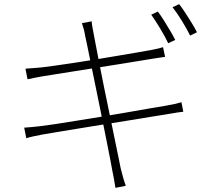

<svg xmlns="http://www.w3.org/2000/svg" viewBox="-20 -859 1040 928"><path d="M743 -803Q756 -786 771 -762Q786 -738 801 -713Q816 -688 827 -666L793 -650Q779 -680 755 -720Q731 -760 711 -788ZM846 -839Q860 -821 876 -796.5Q892 -772 907 -747.5Q922 -723 932 -703L899 -687Q882 -721 859 -758.5Q836 -796 814 -824ZM392 -684Q389 -702 385 -717.5Q381 -733 376 -747L423 -756Q424 -743 427 -726Q430 -709 433 -694Q434 -688 441 -652Q448 -616 458.5 -560.5Q469 -505 482.5 -439.5Q496 -374 509.5 -308.5Q523 -243 534.5 -186.5Q546 -130 554 -92Q562 -54 563 -47Q568 -26 574.5 -3Q581 20 588 39L538 49Q534 26 530.5 4.5Q527 -17 522 -39Q521 -47 513.5 -85Q506 -123 495 -179Q484 -235 470.5 -301Q457 -367 444 -431.5Q431 -496 419.5 -551Q408 -606 401 -642Q394 -678 392 -684ZM103 -527Q118 -528 136.5 -529.5Q155 -531 179 -533Q203 -536 244 -541.5Q285 -547 337 -555Q389 -563 444.5 -572Q500 -581 552 -590Q604 -599 646.5 -606Q689 -613 714 -618Q734 -622 747 -625Q760 -628 768 -631L778 -584Q771 -583 755.5 -581Q740 -579 723 -576Q698 -572 655 -565Q612 -558 560 -549.5Q508 -541 452.5 -532.5Q397 -524 345 -515.5Q293 -507 251 -500.5Q209 -494 185 -490Q167 -487 150 -483.5Q133 -480 113 -476ZM97 -242Q113 -243 134.5 -245Q156 -247 173 -249Q200 -252 246 -259Q292 -266 350 -275.5Q408 -285 470.5 -295Q533 -305 592 -315.5Q651 -326 700.5 -334.5Q750 -343 781 -348Q810 -353 827.5 -357Q845 -361 857 -365L866 -319Q855 -318 835.5 -315Q816 -312 788 -307Q754 -302 703.5 -293.5Q653 -285 594 -275.5Q535 -266 474.5 -256.5Q414 -247 358 -237.5Q302 -228 257 -221Q212 -214 186 -209Q160 -204 141.5 -200Q123 -196 107 -191Z"/></svg>

Font: Noto Sans JP ExtraLight
Style: Regular
Weight: 250
Designer: Ryoko NISHIZUKA  (kana, bopomofo & ideographs); Paul D. Hunt (Latin, Greek & Cyrillic); Sandoll Communications , Soo-you
Foundry: Adobe
Version: Version 2.004-H2;hotconv 1.0.118;makeotfexe 2.5.65603